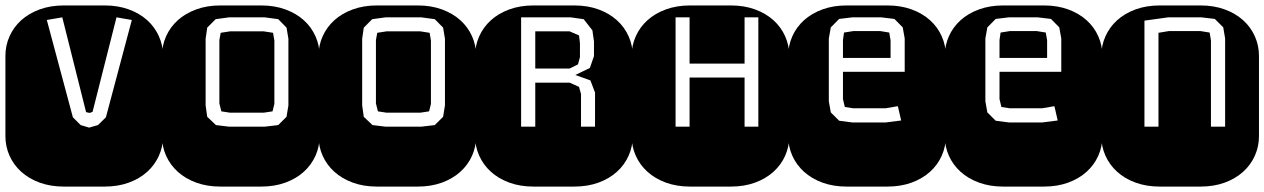

<svg xmlns="http://www.w3.org/2000/svg" viewBox="-22 -689 4669 709"><path d="M307.1 -217.8 339.8 -227.1 369.1 -255.9 464.8 -615.2 408.2 -625 319.8 -275.9 309.1 -272 295.9 -274.9 208 -625 150.9 -615.2 247.1 -255.9 275.9 -227.1ZM364.3 -668.9Q413.6 -668.9 453.6 -654.3Q493.7 -639.6 521.7 -614.3Q549.8 -588.9 564.9 -554.9Q580.1 -521 580.1 -482.9V-186Q580.1 -147.9 564.9 -114Q549.8 -80.1 521.7 -54.7Q493.7 -29.3 453.6 -14.6Q413.6 0 364.3 0H213.9Q164.6 0 124.5 -14.6Q84.5 -29.3 56.4 -54.7Q28.3 -80.1 13.2 -114Q-2 -147.9 -2 -186V-482.9Q-2 -521 13.2 -554.9Q28.3 -588.9 56.4 -614.3Q84.5 -639.6 124.5 -654.3Q164.6 -668.9 213.9 -668.9Z M942.4 -668.9Q991.7 -668.9 1031.7 -654.3Q1071.8 -639.6 1099.9 -614.3Q1127.9 -588.9 1143.1 -554.9Q1158.2 -521 1158.2 -482.9V-186Q1158.2 -147.9 1143.1 -114Q1127.9 -80.1 1099.9 -54.7Q1071.8 -29.3 1031.7 -14.6Q991.7 0 942.4 0H792Q742.7 0 702.6 -14.6Q662.6 -29.3 634.5 -54.7Q606.4 -80.1 591.3 -114Q576.2 -147.9 576.2 -186V-482.9Q576.2 -521 591.3 -554.9Q606.4 -588.9 634.5 -614.3Q662.6 -639.6 702.6 -654.3Q742.7 -668.9 792 -668.9ZM1043 -545.9 1036.1 -586.9 1005.4 -618.2 955.1 -625H824.2L774.4 -618.2L743.2 -586.9L737.3 -545.9V-299.8L743.2 -257.8L775.4 -227.1L824.2 -221.2H955.1L1005.4 -227.1L1036.1 -257.8L1043 -299.8ZM984.4 -277.8 952.1 -272.9H827.1L795.4 -277.8L788.1 -307.1V-541L793 -567.9L827.1 -573.2H952.1L986.3 -567.9L991.2 -539.1V-305.2Z M1520.5 -668.9Q1569.8 -668.9 1609.9 -654.3Q1649.9 -639.6 1678 -614.3Q1706.1 -588.9 1721.2 -554.9Q1736.3 -521 1736.3 -482.9V-186Q1736.3 -147.9 1721.2 -114Q1706.1 -80.1 1678 -54.7Q1649.9 -29.3 1609.9 -14.6Q1569.8 0 1520.5 0H1370.1Q1320.8 0 1280.8 -14.6Q1240.7 -29.3 1212.6 -54.7Q1184.6 -80.1 1169.4 -114Q1154.3 -147.9 1154.3 -186V-482.9Q1154.3 -521 1169.4 -554.9Q1184.6 -588.9 1212.6 -614.3Q1240.7 -639.6 1280.8 -654.3Q1320.8 -668.9 1370.1 -668.9ZM1621.1 -545.9 1614.3 -586.9 1583.5 -618.2 1533.2 -625H1402.3L1352.5 -618.2L1321.3 -586.9L1315.4 -545.9V-299.8L1321.3 -257.8L1353.5 -227.1L1402.3 -221.2H1533.2L1583.5 -227.1L1614.3 -257.8L1621.1 -299.8ZM1562.5 -277.8 1530.3 -272.9H1405.3L1373.5 -277.8L1366.2 -307.1V-541L1371.1 -567.9L1405.3 -573.2H1530.3L1564.5 -567.9L1569.3 -539.1V-305.2Z M2098.6 -668.9Q2147.9 -668.9 2188 -654.3Q2228 -639.6 2256.1 -614.3Q2284.2 -588.9 2299.3 -554.9Q2314.5 -521 2314.5 -482.9V-186Q2314.5 -147.9 2299.3 -114Q2284.2 -80.1 2256.1 -54.7Q2228 -29.3 2188 -14.6Q2147.9 0 2098.6 0H1948.2Q1898.9 0 1858.9 -14.6Q1818.8 -29.3 1790.8 -54.7Q1762.7 -80.1 1747.6 -114Q1732.4 -147.9 1732.4 -186V-482.9Q1732.4 -521 1747.6 -554.9Q1762.7 -588.9 1790.8 -614.3Q1818.8 -639.6 1858.9 -654.3Q1898.9 -668.9 1948.2 -668.9ZM2123.5 -341.8V-221.2H2175.3V-347.2L2158.2 -392.1L2102.5 -412.1L2156.2 -438L2171.4 -481.9V-536.1L2165.5 -577.1L2133.3 -618.2L2084.5 -625H1902.3V-221.2H1954.6V-383.8H2081.5L2116.2 -368.2ZM2081.5 -573.2 2116.2 -558.1 2119.6 -529.8V-478L2112.3 -451.2L2081.5 -436H1954.6V-573.2Z M2778.3 -625H2727.5V-454.1H2524.4V-625H2472.7V-221.2H2524.4V-402.8H2727.5V-221.2H2778.3ZM2676.8 -668.9Q2726.1 -668.9 2766.1 -654.3Q2806.2 -639.6 2834.2 -614.3Q2862.3 -588.9 2877.4 -554.9Q2892.6 -521 2892.6 -482.9V-186Q2892.6 -147.9 2877.4 -114Q2862.3 -80.1 2834.2 -54.7Q2806.2 -29.3 2766.1 -14.6Q2726.1 0 2676.8 0H2526.4Q2477.1 0 2437 -14.6Q2397 -29.3 2368.9 -54.7Q2340.8 -80.1 2325.7 -114Q2310.5 -147.9 2310.5 -186V-482.9Q2310.5 -521 2325.7 -554.9Q2340.8 -588.9 2368.9 -614.3Q2397 -639.6 2437 -654.3Q2477.1 -668.9 2526.4 -668.9Z M3254.9 -668.9Q3304.2 -668.9 3344.2 -654.3Q3384.3 -639.6 3412.4 -614.3Q3440.4 -588.9 3455.6 -554.9Q3470.7 -521 3470.7 -482.9V-186Q3470.7 -147.9 3455.6 -114Q3440.4 -80.1 3412.4 -54.7Q3384.3 -29.3 3344.2 -14.6Q3304.2 0 3254.9 0H3104.5Q3055.2 0 3015.1 -14.6Q2975.1 -29.3 2947 -54.7Q2918.9 -80.1 2903.8 -114Q2888.7 -147.9 2888.7 -186V-482.9Q2888.7 -521 2903.8 -554.9Q2918.9 -588.9 2947 -614.3Q2975.1 -639.6 3015.1 -654.3Q3055.2 -668.9 3104.5 -668.9ZM3318.8 -546.9 3311.5 -587.9 3280.8 -619.1 3231.4 -625H3125.5L3076.7 -619.1L3045.9 -587.9L3038.6 -546.9V-314.9L3045.9 -273.9L3076.7 -243.2L3125.5 -236.8H3248.5L3305.7 -244.1L3293.5 -296.9L3247.6 -289.1H3128.9L3097.7 -293.9L3090.8 -323.2V-423.8H3318.8ZM3090.8 -475.1V-541L3094.7 -568.8L3128.9 -574.2H3228.5L3261.7 -568.8L3266.6 -540V-475.1Z M3833 -668.9Q3882.3 -668.9 3922.4 -654.3Q3962.4 -639.6 3990.5 -614.3Q4018.6 -588.9 4033.7 -554.9Q4048.8 -521 4048.8 -482.9V-186Q4048.8 -147.9 4033.7 -114Q4018.6 -80.1 3990.5 -54.7Q3962.4 -29.3 3922.4 -14.6Q3882.3 0 3833 0H3682.6Q3633.3 0 3593.3 -14.6Q3553.2 -29.3 3525.1 -54.7Q3497.1 -80.1 3481.9 -114Q3466.8 -147.9 3466.8 -186V-482.9Q3466.8 -521 3481.9 -554.9Q3497.1 -588.9 3525.1 -614.3Q3553.2 -639.6 3593.3 -654.3Q3633.3 -668.9 3682.6 -668.9ZM3897 -546.9 3889.6 -587.9 3858.9 -619.1 3809.6 -625H3703.6L3654.8 -619.1L3624 -587.9L3616.7 -546.9V-314.9L3624 -273.9L3654.8 -243.2L3703.6 -236.8H3826.7L3883.8 -244.1L3871.6 -296.9L3825.7 -289.1H3707L3675.8 -293.9L3668.9 -323.2V-423.8H3897ZM3668.9 -475.1V-541L3672.9 -568.8L3707 -574.2H3806.6L3839.8 -568.8L3844.7 -540V-475.1Z M4502 -546.9 4495.1 -587.9 4463.9 -619.1 4414.1 -625H4292L4204.1 -612.8V-221.2H4255.9V-567.9L4293.9 -574.2H4411.1L4444.8 -568.8L4449.7 -540V-221.2H4502ZM4411.1 -668.9Q4460.4 -668.9 4500.5 -654.3Q4540.5 -639.6 4568.6 -614.3Q4596.7 -588.9 4611.8 -554.9Q4627 -521 4627 -482.9V-186Q4627 -147.9 4611.8 -114Q4596.7 -80.1 4568.6 -54.7Q4540.5 -29.3 4500.5 -14.6Q4460.4 0 4411.1 0H4260.7Q4211.4 0 4171.4 -14.6Q4131.3 -29.3 4103.3 -54.7Q4075.2 -80.1 4060.1 -114Q4044.9 -147.9 4044.9 -186V-482.9Q4044.9 -521 4060.1 -554.9Q4075.2 -588.9 4103.3 -614.3Q4131.3 -639.6 4171.4 -654.3Q4211.4 -668.9 4260.7 -668.9Z"/></svg>

Font: Monofett
Style: Regular
Weight: 400
Designer: vernon adams
Foundry: vernon adams
Version: Version 1.000